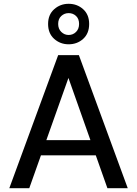

<svg xmlns="http://www.w3.org/2000/svg" viewBox="-20 -990 720 1010"><path d="M29 0 286 -700H395L652 0H545L340 -580L134 0ZM145 -173 173 -253H502L530 -173ZM341 -757Q297 -757 265 -785.5Q233 -814 233 -864Q233 -913 265 -941.5Q297 -970 341 -970Q386 -970 417.5 -941.5Q449 -913 449 -864Q449 -814 417.5 -785.5Q386 -757 341 -757ZM341 -806Q364 -806 380 -822Q396 -838 396 -864Q396 -891 380 -906Q364 -921 341 -921Q319 -921 302.5 -906Q286 -891 286 -864Q286 -838 302.5 -822Q319 -806 341 -806Z"/></svg>

Font: DM Sans 9pt Medium
Style: Regular
Weight: 500
Version: Version 4.004;gftools[0.9.30]